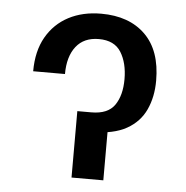

<svg xmlns="http://www.w3.org/2000/svg" viewBox="-45 -597 620 640"><g transform="rotate(5 265.0 -276.5)"><path d="M59.1 -341.8Q59.1 -409.2 85.9 -456.3Q112.8 -503.4 159.9 -528.1Q207 -552.7 268.6 -552.7Q362.3 -552.7 416.3 -499.8Q470.2 -446.8 470.2 -346.2Q470.2 -291.5 450.4 -248.8Q430.7 -206.1 387.5 -181.9Q344.2 -157.7 272.9 -157.2H240.7V-222.2H264.2Q319.3 -222.2 342 -254.9Q364.7 -287.6 364.7 -341.8Q364.7 -396 342.5 -431.9Q320.3 -467.8 268.1 -467.8Q218.3 -467.8 191.9 -434.1Q165.5 -400.4 165.5 -341.8ZM217.3 -222.2H323.7V0H217.3Z"/></g></svg>

Font: Inter Cardless Tabular
Style: Regular
Weight: 400
Designer: Rasmus Andersson
Foundry: rsms
Version: Version 4.000;git-4fc901f